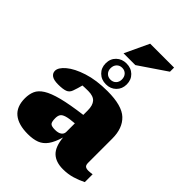

<svg xmlns="http://www.w3.org/2000/svg" viewBox="-266 -1074 1221 1221"><g transform="rotate(45 345.0 -463.5)"><path d="M681.5 -25.5Q648.5 -8.5 609 3.2Q569.5 15 525 15Q461 15 425.8 -18Q390.5 -51 383 -128.5Q366.5 -72.5 344 -41.2Q321.5 -10 288.8 2.5Q256 15 209 15Q124.5 15 79.8 -21.5Q35 -58 35 -133.5Q35 -170.5 47.5 -199.2Q60 -228 95.2 -250.2Q130.5 -272.5 197.2 -289.8Q264 -307 372.5 -321V-361Q372.5 -406.5 352.8 -428.8Q333 -451 287.5 -451Q270 -451 257.8 -450.5Q245.5 -450 236.5 -449.5Q227.5 -414.5 217 -385.5Q208.5 -361 186.8 -352.8Q165 -344.5 122 -344.5Q82.5 -344.5 64.5 -357.5Q46.5 -370.5 46.5 -392Q46.5 -421.5 86.5 -455.2Q126.5 -489 200.5 -513Q274.5 -537 375.5 -537Q505 -537 557.2 -487.5Q609.5 -438 609.5 -345.5V-128.5Q609.5 -107 618.5 -99.8Q627.5 -92.5 646 -92.5Q659 -92.5 681.5 -96ZM261 -180Q261 -149 270 -137.8Q279 -126.5 312 -126.5Q341.5 -126.5 357 -137.8Q372.5 -149 372.5 -168V-245Q324.5 -241.5 300.5 -234Q276.5 -226.5 268.8 -213.8Q261 -201 261 -180ZM336 -747Q377.5 -747 404.2 -721Q431 -695 431 -653.5Q431 -613 404.2 -586.5Q377.5 -560 336 -560Q295 -560 268 -586.5Q241 -613 241 -653.5Q241 -695 268 -721Q295 -747 336 -747ZM336 -601.5Q358.5 -601.5 372.8 -616.2Q387 -631 387 -653.5Q387 -678 372.8 -693Q358.5 -708 336 -708Q313.5 -708 299.2 -693Q285 -678 285 -653.5Q285 -631 299.2 -616.2Q313.5 -601.5 336 -601.5ZM276.5 -779 353 -942H568V-905L382.5 -779Z"/></g></svg>

Font: Newsreader Caption ExtraBold
Style: Regular
Weight: 800
Designer: Hugues Gentile
Foundry: Production Type
Version: Version 1.001